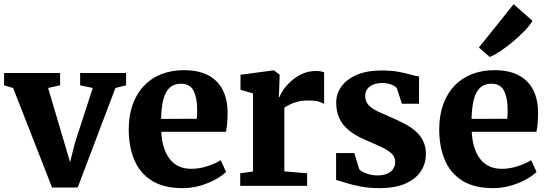

<svg xmlns="http://www.w3.org/2000/svg" viewBox="-25 -914 2697 944"><path d="M231 8 39.5 -481.5 -5 -494.5V-555H270.5V-494.5L211.5 -481.5L291 -213.5L319.5 -116.5L343.5 -212L431 -481.5L369 -494.5V-555H595V-494.5L542.5 -481.5L357 8Z M873 11Q779.5 11 721 -26Q662.5 -63 635.2 -128Q608 -193 608 -277.5Q608 -346.5 627.5 -400.5Q647 -454.5 682.8 -492.2Q718.5 -530 768.5 -549.5Q818.5 -569 880 -569Q983.5 -569 1037.8 -515.8Q1092 -462.5 1094 -367Q1094 -334 1092 -309.2Q1090 -284.5 1086 -266H768Q770 -222.5 780.8 -188.8Q791.5 -155 810 -131.5Q828.5 -108 855 -96Q881.5 -84 916 -84Q956.5 -84 997 -97.8Q1037.5 -111.5 1060 -126.5L1086.5 -69Q1071 -52.5 1038.2 -33.8Q1005.5 -15 962.5 -2Q919.5 11 873 11ZM767 -329.5 942.5 -330Q943.5 -340 944 -350.8Q944.5 -361.5 944.5 -372Q944.5 -431.5 927 -467Q909.5 -502.5 864.5 -502.5Q844 -502.5 827 -494.8Q810 -487 796.8 -468.2Q783.5 -449.5 776 -415.8Q768.5 -382 767 -329.5Z M1156 0V-62L1219 -71V-454.5L1157.5 -473V-546.5L1319 -568H1322L1349.5 -547.5V-524.5L1346 -437H1349.5Q1354 -451.5 1368.5 -472.8Q1383 -494 1406.5 -515.2Q1430 -536.5 1461 -550.8Q1492 -565 1528.5 -565Q1542.5 -565 1552.5 -563Q1562.5 -561 1568.5 -558.5V-402.5Q1557.5 -410.5 1539.2 -415.2Q1521 -420 1490 -420Q1461 -420 1438.2 -414Q1415.5 -408 1399.2 -399.8Q1383 -391.5 1373 -384.5V-71.5L1485 -62V0Z M1839.5 11Q1789.5 11 1748 3Q1706.5 -5 1676 -14.8Q1645.5 -24.5 1627.5 -29V-161.5H1717L1741 -83Q1746 -75.5 1760 -68.2Q1774 -61 1792.5 -56.2Q1811 -51.5 1830 -51.5Q1860 -51.5 1879.5 -60.2Q1899 -69 1908.5 -84Q1918 -99 1918 -117.5Q1918 -144.5 1897.2 -162Q1876.5 -179.5 1841.5 -195.2Q1806.5 -211 1761.5 -230.5Q1719.5 -249.5 1689.5 -274Q1659.5 -298.5 1643.8 -331.5Q1628 -364.5 1628 -409Q1628 -454.5 1654.8 -490.2Q1681.5 -526 1731 -546.8Q1780.5 -567.5 1849 -567.5Q1899.5 -567.5 1935 -560.8Q1970.5 -554 1994.8 -547Q2019 -540 2035.5 -538L2035 -404H1951L1926.5 -479.5Q1922.5 -486.5 1912.2 -492.2Q1902 -498 1887.5 -502Q1873 -506 1855.5 -506Q1829.5 -506 1810.2 -498.2Q1791 -490.5 1780.8 -476.2Q1770.5 -462 1770.5 -443Q1770.5 -414.5 1788.2 -396.2Q1806 -378 1835.2 -364.8Q1864.5 -351.5 1897 -337.5Q1928.5 -324 1959.2 -308.2Q1990 -292.5 2014.8 -272Q2039.5 -251.5 2054.2 -223.2Q2069 -195 2069 -156.5Q2069 -110.5 2044.5 -72.5Q2020 -34.5 1969.2 -11.8Q1918.5 11 1839.5 11Z M2399.5 11Q2306 11 2247.5 -26Q2189 -63 2161.8 -128Q2134.5 -193 2134.5 -277.5Q2134.5 -346.5 2154 -400.5Q2173.5 -454.5 2209.2 -492.2Q2245 -530 2295 -549.5Q2345 -569 2406.5 -569Q2510 -569 2564.2 -515.8Q2618.5 -462.5 2620.5 -367Q2620.5 -334 2618.5 -309.2Q2616.5 -284.5 2612.5 -266H2294.5Q2296.5 -222.5 2307.2 -188.8Q2318 -155 2336.5 -131.5Q2355 -108 2381.5 -96Q2408 -84 2442.5 -84Q2483 -84 2523.5 -97.8Q2564 -111.5 2586.5 -126.5L2613 -69Q2597.5 -52.5 2564.8 -33.8Q2532 -15 2489 -2Q2446 11 2399.5 11ZM2293.5 -329.5 2469 -330Q2470 -340 2470.5 -350.8Q2471 -361.5 2471 -372Q2471 -431.5 2453.5 -467Q2436 -502.5 2391 -502.5Q2370.5 -502.5 2353.5 -494.8Q2336.5 -487 2323.2 -468.2Q2310 -449.5 2302.5 -415.8Q2295 -382 2293.5 -329.5ZM2382 -634.5 2329.5 -680.5 2500.5 -893.5 2593 -811.5Q2580.5 -790 2554.8 -763Q2529 -736 2497.8 -709.8Q2466.5 -683.5 2436.2 -663.2Q2406 -643 2384 -634.5Z"/></svg>

Font: Merriweather 20pt ExtraBold
Style: Regular
Weight: 800
Version: Version 2.100